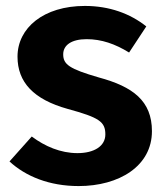

<svg xmlns="http://www.w3.org/2000/svg" viewBox="-20 -610 555 647"><path d="M266 -590C127 -590 39 -516 39 -419C39 -333 93 -275 208 -243C314 -214 335 -200 335 -157C335 -118 298 -94 241 -94C184 -94 131 -117 87 -150L12 -66C66 -16 146 17 245 17C381 17 492 -50 492 -168C492 -270 428 -318 313 -349C213 -378 193 -393 193 -427C193 -458 221 -478 272 -478C322 -478 368 -462 415 -433L473 -521C419 -564 349 -590 266 -590Z"/></svg>

Font: Glow Sans TC Normal
Style: Bold
Weight: 700
Designer: Ryoko NISHIZUKA (kana, bopomofo & ideographs); Paul D. Hunt (Latin, Greek & Cyrillic); Sandoll Communications, Soo-young
Version: Version 0.93